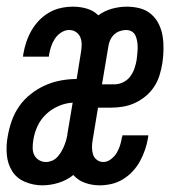

<svg xmlns="http://www.w3.org/2000/svg" viewBox="-24 -548 544 576"><path d="M103 8Q76 8 51 -2.5Q26 -13 12.5 -34.5Q-1 -56 -3.5 -83.5Q-6 -111 -1 -138Q3 -162 11 -185Q19 -208 33.5 -229Q48 -250 68.5 -266Q89 -282 111.5 -292Q134 -302 158 -306.5Q182 -311 206 -311L219 -392Q221 -404 221 -415Q221 -426 217 -436Q213 -446 204 -452Q195 -458 183 -458Q171 -458 159.5 -450.5Q148 -443 140.5 -431.5Q133 -420 129 -407.5Q125 -395 123 -383Q123 -382 123 -380.5Q123 -379 122 -378H45Q45 -380 45.5 -382Q46 -384 46 -386Q49 -404 55 -422Q61 -440 70.5 -456.5Q80 -473 93.5 -487Q107 -501 123.5 -510.5Q140 -520 158.5 -524Q177 -528 195 -528Q217 -528 237 -522Q257 -516 271 -502Q290 -516 312.5 -522Q335 -528 356 -528Q377 -528 396 -523Q415 -518 429.5 -505.5Q444 -493 452.5 -475.5Q461 -458 464 -438.5Q467 -419 466.5 -398.5Q466 -378 463 -358Q460 -340 454.5 -322Q449 -304 438.5 -288Q428 -272 413 -259.5Q398 -247 380.5 -239Q363 -231 344.5 -228Q326 -225 309 -225H270L254 -128Q252 -117 252 -106Q252 -95 255 -85Q258 -75 266.5 -68.5Q275 -62 286 -62Q298 -62 309 -70.5Q320 -79 326.5 -90Q333 -101 336.5 -113Q340 -125 342 -137Q343 -138 343 -139.5Q343 -141 343 -142H421Q421 -140 420.5 -138Q420 -136 420 -134Q417 -116 411 -98.5Q405 -81 396 -64.5Q387 -48 374 -34Q361 -20 344.5 -10Q328 0 310 4Q292 8 275 8Q252 8 231 0.5Q210 -7 196 -23Q176 -7 151.5 0.5Q127 8 103 8ZM282 -295H320Q333 -295 346 -301.5Q359 -308 367 -319Q375 -330 379.5 -343Q384 -356 386 -369Q387 -378 388 -387.5Q389 -397 389 -406Q389 -415 387.5 -424Q386 -433 382.5 -441Q379 -449 371.5 -453.5Q364 -458 354 -458Q345 -458 335 -454.5Q325 -451 317.5 -443.5Q310 -436 306 -426.5Q302 -417 301 -408ZM114 -62Q123 -62 132.5 -66Q142 -70 149 -78Q156 -86 161 -95Q166 -104 169.5 -113Q173 -122 175.5 -131.5Q178 -141 179 -151L194 -240Q173 -239 152 -230Q131 -221 114.5 -205.5Q98 -190 88.5 -169.5Q79 -149 76 -128Q74 -116 74 -104.5Q74 -93 78.5 -83.5Q83 -74 92.5 -68Q102 -62 114 -62Z"/></svg>

Font: Iosevka SS04
Style: Italic
Weight: 400
Italic angle: -9°
Monospace: yes
Designer: Belleve Invis
Foundry: Belleve Invis
Version: Version 19.0.0; ttfautohint (v1.8.4)